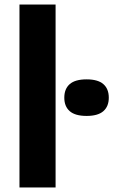

<svg xmlns="http://www.w3.org/2000/svg" viewBox="-20 -828 500 848"><path d="M66 0V-808H225.5V0ZM362.5 -316Q312 -316 288 -337Q264 -358 264 -396.5Q264 -435.5 288 -456.5Q312 -477.5 362.5 -477.5Q412.5 -477.5 436.5 -456.5Q460.5 -435.5 460.5 -396.5Q460.5 -358 436.5 -337Q412.5 -316 362.5 -316Z"/></svg>

Font: Encode Sans Semi Expanded
Style: Bold
Weight: 700
Width: 6
Designer: Multiple Designers
Foundry: Impallari Type
Version: Version 3.000; ttfautohint (v1.8.3) -l 8 -r 50 -G 200 -x 14 